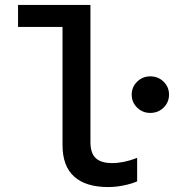

<svg xmlns="http://www.w3.org/2000/svg" viewBox="-20 -747 704 777"><path d="M418 10Q327 10 280 -32.5Q233 -75 233 -160V-638H53V-727H346V-172Q346 -127 367.5 -107Q389 -87 434 -87Q457 -87 481.5 -92Q506 -97 535 -108V-13Q512 -3 480 3.5Q448 10 418 10ZM588 -290Q557 -290 535 -311.5Q513 -333 513 -364Q513 -395 535 -416.5Q557 -438 588 -438Q620 -438 642 -416.5Q664 -395 664 -364Q664 -333 642 -311.5Q620 -290 588 -290Z"/></svg>

Font: Red Hat Mono Medium
Style: Regular
Weight: 500
Monospace: yes
Designer: Pentagram, MCKL
Foundry: Pentagram, MCKL
Version: Version 1.023; ttfautohint (v1.8.3)